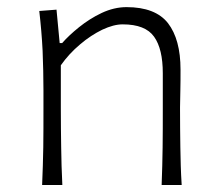

<svg xmlns="http://www.w3.org/2000/svg" viewBox="-20 -527 617 547"><path d="M100 0H157.6C155.7 -37.1 154.8 -72.9 154.3 -107.1C153.8 -141.4 153.3 -178.6 153.3 -219V-341C169 -363.3 187.1 -382.9 208.1 -400.5C228.6 -418.1 250 -431.9 271.4 -442.4C292.9 -452.4 311.9 -457.6 329.5 -457.6C372.9 -457.6 402.4 -445.7 419 -422.4C435.7 -399 443.8 -364.3 443.8 -318.1V-219C443.8 -178.6 443.8 -141.4 443.3 -107.1C442.9 -72.9 441.9 -37.1 440.5 0H497.6C495.2 -37.1 494.3 -72.9 493.8 -107.6C493.3 -141.9 492.9 -179.5 492.9 -220.5C492.9 -234.3 493.3 -250.5 493.8 -269C494.3 -287.6 494.3 -307.1 494.3 -328.6C494.3 -386.2 482.4 -430 458.6 -461C434.8 -491.4 395.2 -506.7 340.5 -506.7C316.7 -506.7 292.9 -501 269.5 -490C246.2 -479 224.8 -465.2 205.2 -449.5C185.7 -433.8 169.5 -418.6 157.1 -404.3H150L141 -499.5L91.9 -495.7C96.2 -458.1 99.5 -420.5 101.4 -381.9C102.9 -343.3 103.8 -306.2 103.8 -270.5V-220.5C103.8 -179.5 103.8 -141.9 103.3 -107.6C102.9 -72.9 101.4 -37.1 100 0Z"/></svg>

Font: Pinar Light
Style: Regular
Weight: 300
Designer: Amin Abedi
Version: Version 2.00;September 9, 2021;FontCreator 13.0.0.2683 64-bi